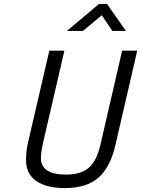

<svg xmlns="http://www.w3.org/2000/svg" viewBox="-20 -951 721 981"><path d="M113 -134Q113 -182 124 -226L232 -692H309L199 -217Q189 -169 189 -144Q189 -59 317 -59Q396 -59 435.5 -95.5Q475 -132 493 -211L604 -692H681L570 -211Q544 -97 483.5 -43.5Q423 10 311 10Q218 10 165.5 -26Q113 -62 113 -134ZM486 -931H527L623 -793H554L500 -873L404 -793H322Z"/></svg>

Font: Cairo
Style: Italic
Weight: 400
Italic angle: -13°
Designer: Mohamed Gaber, Accademia di Belle Arti di Urbino and others
Foundry: Kief Type Foundry, Accademia di Belle Arti di Urbino and others
Version: Version 3.011